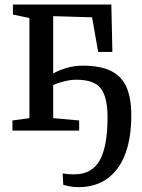

<svg xmlns="http://www.w3.org/2000/svg" viewBox="-20 -566 614 832"><path d="M319 245Q301 245 282 241.5Q263 238 254 234.5L251.5 185.5Q258.5 187 272.5 188.2Q286.5 189.5 302 189.5Q378 189.5 412 129Q446 68.5 446 -57.5Q446 -146 416.5 -183.2Q387 -220.5 311 -220.5Q285.5 -220.5 257 -213.2Q228.5 -206 210.5 -197.5V-54L323 -44V0H34V-44L107.5 -54V-488L36 -503V-546.5H462.5L467 -341H405.5L379 -491L210.5 -496V-247.5Q230 -259.5 265 -270.5Q300 -281.5 337.5 -281.5Q417 -281.5 463.2 -257.5Q509.5 -233.5 529.2 -185.8Q549 -138 549 -66.5Q549 83.5 489 164.2Q429 245 319 245Z"/></svg>

Font: Merriweather Text
Style: Regular
Weight: 400
Designer: Eben Sorkin
Foundry: Eben Sorkin
Version: Version 2.100; ttfautohint (v1.7.19-72a1) -l 8 -r 50 -G 200 